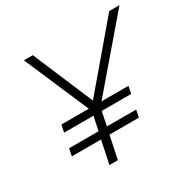

<svg xmlns="http://www.w3.org/2000/svg" viewBox="-156 -853 1004 1007"><g transform="rotate(-30 346.0 -350.0)"><path d="M227 0 256 -138H79L88 -182H266L284 -266H106L115 -310H281L113 -700H167L321 -336L630 -700H692L358 -310H521L512 -266H334L317 -182H494L485 -138H307L278 0Z"/></g></svg>

Font: Red Hat Text VF
Style: Italic
Weight: 300
Italic angle: -12°
Designer: Pentagram, MCKL
Foundry: Pentagram, MCKL
Version: Version 1.023